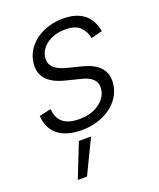

<svg xmlns="http://www.w3.org/2000/svg" viewBox="-146 -642 805 973"><g transform="rotate(-20 256.5 -156.0)"><path d="M33 -129.3 96.6 -143.5Q102.6 -45.5 215.6 -45.5Q280.9 -45.5 321.7 -74.2Q343 -89.1 355.1 -106.5Q367.2 -123.9 371.1 -145.2Q382.8 -212.4 296.9 -233.3L212 -254.6Q77.1 -289.4 96.2 -400.9Q101.9 -434.7 120.7 -462.5Q139.6 -490.4 168.1 -510.5Q196.7 -530.5 233.3 -541.7Q269.9 -552.9 311.1 -552.9Q348.7 -552.9 377.1 -544.2Q405.5 -535.5 425.6 -519Q445.7 -502.5 457.9 -479Q470.2 -455.6 475.5 -425.8L414.8 -410.2Q408 -447.1 382.8 -472.3Q358 -497.2 302.9 -497.2Q247.2 -497.2 207.4 -470.5Q167.6 -443.5 160.5 -402Q149.1 -335.2 244 -311.4L323.5 -291.2Q455.6 -257.5 437.1 -146.3Q431.5 -111.9 411.9 -82.9Q392.4 -54 362.2 -33Q332 -12.1 292.8 -0.4Q253.6 11.4 208.8 11.4Q168.7 11.4 136.9 2.1Q105.1 -7.1 82.6 -24.9Q60 -42.6 47.4 -68.9Q34.8 -95.2 33 -129.3ZM103 241.5 175.8 57.5H241.5L152.7 241.5Z"/></g></svg>

Font: Inter P Light
Style: Italic
Weight: 300
Italic angle: 9.39999°
Designer: Rasmus Andersson
Foundry: rsms
Version: Version 3.018;git-588b23468